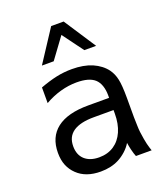

<svg xmlns="http://www.w3.org/2000/svg" viewBox="-150 -921 901 1038"><g transform="rotate(-20 301.0 -401.5)"><path d="M214.4 -633.3 302.2 -752.9 390.6 -633.3H458.5L338.4 -816.9H266.6L146.5 -633.3ZM356 -9.3Q379.4 -21.5 400.9 -40.8Q422.4 -60.1 436 -83Q439 -63 443.8 -42.5Q450.7 -14.6 457 0H547.4L542 -16.1Q534.2 -40 528.8 -71.8Q520.5 -116.7 520 -150.4L518.6 -200.2V-312Q518.6 -385.3 510.7 -419.9Q503.4 -454.1 484.4 -480.5Q457 -517.6 407.2 -539.6Q358.4 -560.1 291.5 -560.1Q245.6 -560.1 202.1 -550.8Q157.2 -541 106.4 -522V-432.1Q150.4 -457.5 197.5 -470.7Q244.6 -483.9 291 -483.9Q362.8 -483.9 395 -454.6Q411.1 -439.9 419.7 -415.3Q428.2 -390.6 428.2 -359.4V-345.2H307.6Q189 -345.2 127.7 -297.9Q66.4 -250.5 66.4 -159.7Q66.4 -118.2 79.1 -87.4Q91.8 -56.6 116.2 -33.2Q165 14.2 250.5 14.2Q310.5 14.2 356 -9.3ZM186 -88.4Q156.2 -115.7 156.2 -164.6Q156.2 -192.4 166 -212.9Q175.8 -233.4 196.3 -247.6Q236.8 -274.9 314.5 -274.9H428.2V-254.9Q428.2 -195.8 408.9 -152.1Q389.6 -108.4 353.8 -84.7Q317.9 -61 269 -61Q216.3 -61 186 -88.4Z"/></g></svg>

Font: Hack Dev
Style: Regular
Weight: 400
Designer: Christopher Simpkins
Foundry: Christopher Simpkins
Version: Version 2.0315